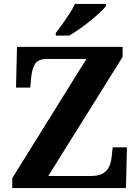

<svg xmlns="http://www.w3.org/2000/svg" viewBox="-20 -951 706 971"><path d="M42 0V-50L417 -653H220Q173 -653 157.5 -628Q142 -603 138 -562L133 -508H61L66 -714H600V-663L224 -61H440Q481 -61 503 -75.5Q525 -90 534 -113Q543 -136 545 -161L550 -206H622L617 0ZM262 -784Q277 -803 295.5 -829Q314 -855 331.5 -882Q349 -909 359 -931H516V-921Q507 -908 485.5 -888Q464 -868 437 -846Q410 -824 382 -804.5Q354 -785 330 -771H262Z"/></svg>

Font: Noto Serif Khojki
Style: Regular
Weight: 400
Designer: Juan Bruce
Version: Version 2.002